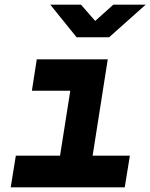

<svg xmlns="http://www.w3.org/2000/svg" viewBox="-20 -805 646 825"><path d="M26 0 48 -136H238L282 -415H117L138 -550H443L378 -136H538L516 0ZM309 -645 196 -785H328L389 -715L467 -785H606L449 -645Z"/></svg>

Font: JetBrains Mono NL ExtraBold
Style: Italic
Weight: 800
Italic angle: -9°
Monospace: yes
Designer: Philipp Nurullin, Konstantin Bulenkov
Foundry: JetBrains
Version: Version 2.305; ttfautohint (v1.8.4.7-5d5b)